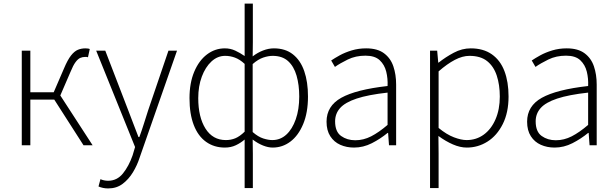

<svg xmlns="http://www.w3.org/2000/svg" viewBox="-20 -814 3452 1076"><path d="M102 0V-530H150V-297H281L338 -429Q359 -479 378 -503Q397 -527 416.5 -535Q436 -543 459 -543Q466 -543 473 -542Q480 -541 483 -539L473 -493Q469 -495 466 -495Q463 -495 457 -495Q443 -495 430 -489.5Q417 -484 403.5 -466Q390 -448 375 -411L318 -279L499 0H448L284 -256H150V0Z M586 242Q571 242 557 239Q543 236 532 231L543 190Q551 194 562.5 196.5Q574 199 586 199Q636 199 669 158Q702 117 723 57L737 10L519 -530H570L699 -195Q712 -161 727 -121.5Q742 -82 756 -46H761Q774 -81 786.5 -121Q799 -161 810 -195L924 -530H972L763 68Q749 112 725 151.5Q701 191 667 216.5Q633 242 586 242Z M1351 240V48V-32Q1329 -13 1301.5 0Q1274 13 1240 13Q1180 13 1135 -19Q1090 -51 1066 -113Q1042 -175 1042 -264Q1042 -349 1068.5 -412Q1095 -475 1140 -509Q1185 -543 1240 -543Q1271 -543 1298 -530.5Q1325 -518 1351 -500V-578V-794H1397V-578L1396 -498Q1423 -519 1454 -531Q1485 -543 1515 -543Q1579 -543 1621.5 -509.5Q1664 -476 1685 -415.5Q1706 -355 1706 -273Q1706 -183 1679 -118.5Q1652 -54 1607.5 -20.5Q1563 13 1508 13Q1483 13 1454 1.5Q1425 -10 1396 -32L1397 48V240ZM1246 -29Q1274 -29 1298.5 -39Q1323 -49 1351 -76V-456Q1324 -481 1297 -491Q1270 -501 1242 -501Q1199 -501 1165 -469.5Q1131 -438 1111 -384.5Q1091 -331 1091 -264Q1091 -158 1131.5 -93.5Q1172 -29 1246 -29ZM1506 -29Q1551 -29 1584.5 -59.5Q1618 -90 1637.5 -145.5Q1657 -201 1657 -273Q1657 -338 1642 -390Q1627 -442 1594.5 -471.5Q1562 -501 1508 -501Q1484 -501 1455.5 -491.5Q1427 -482 1396 -455V-74Q1427 -47 1455.5 -38Q1484 -29 1506 -29Z M1964 13Q1922 13 1887 -2.5Q1852 -18 1831 -50.5Q1810 -83 1810 -132Q1810 -220 1892.5 -266Q1975 -312 2152 -332Q2154 -374 2144.5 -412.5Q2135 -451 2108 -476.5Q2081 -502 2028 -502Q1973 -502 1929 -480.5Q1885 -459 1857 -439L1836 -475Q1855 -488 1884 -504Q1913 -520 1951 -531.5Q1989 -543 2032 -543Q2095 -543 2132 -515.5Q2169 -488 2184.5 -442Q2200 -396 2200 -340V0H2160L2155 -69H2152Q2112 -36 2064 -11.5Q2016 13 1964 13ZM1971 -28Q2017 -28 2060 -50Q2103 -72 2152 -114V-295Q2043 -283 1978.5 -261.5Q1914 -240 1886 -208.5Q1858 -177 1858 -134Q1858 -76 1891.5 -52Q1925 -28 1971 -28Z M2390 240V-530H2430L2436 -463H2438Q2477 -494 2523 -518.5Q2569 -543 2618 -543Q2689 -543 2736.5 -509.5Q2784 -476 2807 -415.5Q2830 -355 2830 -273Q2830 -183 2797.5 -118.5Q2765 -54 2712 -20.5Q2659 13 2596 13Q2559 13 2518.5 -4.5Q2478 -22 2437 -52L2438 46V240ZM2595 -29Q2649 -29 2691 -59.5Q2733 -90 2757 -145.5Q2781 -201 2781 -273Q2781 -338 2764 -390Q2747 -442 2710 -471.5Q2673 -501 2611 -501Q2572 -501 2529 -478.5Q2486 -456 2438 -414V-97Q2483 -60 2524 -44.5Q2565 -29 2595 -29Z M3088 13Q3046 13 3011 -2.5Q2976 -18 2955 -50.5Q2934 -83 2934 -132Q2934 -220 3016.5 -266Q3099 -312 3276 -332Q3278 -374 3268.5 -412.5Q3259 -451 3232 -476.5Q3205 -502 3152 -502Q3097 -502 3053 -480.5Q3009 -459 2981 -439L2960 -475Q2979 -488 3008 -504Q3037 -520 3075 -531.5Q3113 -543 3156 -543Q3219 -543 3256 -515.5Q3293 -488 3308.5 -442Q3324 -396 3324 -340V0H3284L3279 -69H3276Q3236 -36 3188 -11.5Q3140 13 3088 13ZM3095 -28Q3141 -28 3184 -50Q3227 -72 3276 -114V-295Q3167 -283 3102.5 -261.5Q3038 -240 3010 -208.5Q2982 -177 2982 -134Q2982 -76 3015.5 -52Q3049 -28 3095 -28Z"/></svg>

Font: Noto Sans SC ExtraLight
Style: Regular
Weight: 250
Designer: Ryoko NISHIZUKA 西塚涼子 (kana, bopomofo & ideographs); Paul D. Hunt (Latin, Greek & Cyrillic); Sandoll Communications 산돌커뮤니
Foundry: Adobe
Version: Version 2.004-H2;hotconv 1.0.118;makeotfexe 2.5.65603